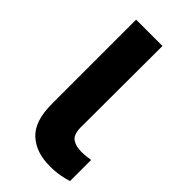

<svg xmlns="http://www.w3.org/2000/svg" viewBox="-183 -592 644 644"><g transform="rotate(45 139.5 -270.0)"><path d="M53.2 -545.9H178.2L177.2 -158.7Q177.7 -124.5 194.1 -113.5Q210.4 -102.5 236.3 -102.5Q249.5 -102.5 260.7 -104Q272 -105.5 279.3 -106.4V-6.3Q263.2 -1 241.9 2.9Q220.7 6.8 195.3 6.3Q131.3 6.8 92.3 -28.6Q53.2 -64 53.2 -147Z"/></g></svg>

Font: Inter Tight SemiBold
Style: Regular
Weight: 600
Designer: Rasmus Andersson
Foundry: rsms
Version: Version 3.004; ttfautohint (v1.8.4.7-5d5b)